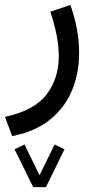

<svg xmlns="http://www.w3.org/2000/svg" viewBox="-26 -286 388 774"><path d="M107.9 468.3 32.7 315.9 72.8 296.4 133.3 420.4 194.3 296.4 233.9 315.9 159.2 468.3ZM22.9 262.7 -5.9 185.1Q113.3 159.2 162.1 94.5Q210.9 29.8 210.9 -58.6Q210.9 -100.1 201.9 -145.8Q192.9 -191.4 176.8 -238.8L257.8 -266.1Q293 -166 293 -73.2Q293 8.3 264.4 77.9Q235.8 147.5 176 196Q116.2 244.6 22.9 262.7Z"/></svg>

Font: Vazirmatn RD
Style: Regular
Weight: 400
Designer: Saber Rastikerdar
Foundry: Saber Rastikerdar
Version: Version 32.102